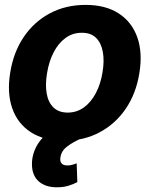

<svg xmlns="http://www.w3.org/2000/svg" viewBox="-20 -573 621 796"><path d="M245.7 10.5Q162.1 10.4 107.4 -25.2Q52.6 -60.8 30.6 -124.6Q8.5 -188.3 22.5 -273Q36.1 -357 78.6 -419.9Q121.1 -482.7 186.7 -517.7Q252.3 -552.7 334.8 -552.7Q417.9 -552.7 472.5 -517.1Q527.1 -481.5 549.5 -417.6Q571.8 -353.7 557.6 -268.8Q544.1 -185.2 501.4 -122.3Q458.7 -59.5 393.3 -24.6Q327.9 10.4 245.7 10.5ZM260.7 -106.2Q299 -106.4 328.6 -128.2Q358.2 -150 377.8 -187.8Q397.5 -225.7 405.1 -273.6Q413 -320.9 406.3 -357.9Q399.7 -394.8 378.2 -416.1Q356.7 -437.4 319.3 -437.1Q281.2 -437.4 251.4 -415.4Q221.6 -393.5 202.1 -355.5Q182.6 -317.6 175 -269.3Q167.1 -222.6 173.5 -185.6Q179.9 -148.6 201.6 -127.5Q223.3 -106.4 260.7 -106.2ZM215.6 203.5Q168.7 203.5 140.9 179.3Q113.2 155.1 112.5 109.8Q111.6 80.8 123 51.4Q134.4 22.1 157.3 -2.4Q180.2 -27 213.5 -40.8L318.8 0Q283.1 15.8 259.1 33.7Q235.1 51.6 230.9 77.3Q227.4 94.4 234.8 103.8Q242.1 113.1 259.2 112.9Q271 113.1 280.6 109.9Q290.2 106.6 297.9 104.3L300.6 182Q286.6 189.8 264.8 196.7Q243 203.5 215.6 203.5Z"/></svg>

Font: Inter Tight
Style: Italic
Weight: 400
Italic angle: -9.39999°
Designer: Rasmus Andersson
Foundry: rsms
Version: Version 3.002